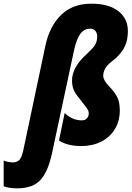

<svg xmlns="http://www.w3.org/2000/svg" viewBox="-146 -785 716 1045"><path d="M-126 229V89Q-118 93 -102 96Q-86 99 -76 99Q-53 99 -40 84.5Q-27 70 -19 32L101 -536Q124 -643 187 -704Q250 -765 351 -765Q446 -765 498 -724.5Q550 -684 550 -616Q550 -570 535 -536Q520 -502 486 -470Q479 -464 457.5 -446.5Q436 -429 426 -411Q416 -393 416 -372Q416 -348 448 -315Q478 -284 492 -256.5Q506 -229 506 -184Q506 -126 479 -82Q452 -38 404.5 -14Q357 10 297 10Q222 10 175 -20L206 -170Q247 -130 299 -130Q317 -130 327 -141Q337 -152 337 -167Q337 -180 330.5 -190.5Q324 -201 303 -227L287 -248Q263 -276 254.5 -297.5Q246 -319 246 -347Q246 -418 323 -488Q355 -517 369 -537Q383 -557 383 -587Q383 -605 373 -617Q363 -629 344 -629Q312 -629 291.5 -601Q271 -573 258 -516L138 45Q117 146 75.5 193Q34 240 -52 240Q-96 240 -126 229Z"/></svg>

Font: Noto Sans UI CondBlack
Style: Italic
Weight: 900
Width: 3
Italic angle: -12°
Designer: Monotype Design Team
Foundry: Monotype Imaging Inc.
Version: Version 1.001